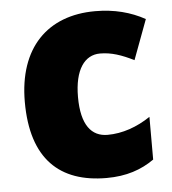

<svg xmlns="http://www.w3.org/2000/svg" viewBox="-46 -605 591 658"><g transform="rotate(-5 250.0 -276.5)"><path d="M295 10C363 10 415 -8 459 -39V-186C413 -155 362 -137 311 -137C256 -137 221 -178 221 -275C221 -369 256 -417 309 -417C348 -417 383 -405 425 -384L476 -521C427 -548 371 -563 305 -563C141 -563 38 -460 38 -274C38 -77 134 10 295 10Z"/></g></svg>

Font: Noto Sans Georgian SemiCondensed Black
Style: Regular
Weight: 900
Width: 4
Designer: Monotype Design Team, Akaki Razmadze
Foundry: Google LLC
Version: Version 2.005